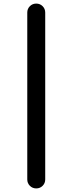

<svg xmlns="http://www.w3.org/2000/svg" viewBox="-20 -830 404 1070"><path d="M132 170V-760Q132 -781 146.5 -795.5Q161 -810 182 -810Q203 -810 217.5 -795.5Q232 -781 232 -760V170Q232 191 217.5 205.5Q203 220 182 220Q161 220 146.5 205.5Q132 191 132 170Z"/></svg>

Font: Rounded Mplus 1c Medium
Style: Regular
Weight: 500
Version: Version 1.059.20150529